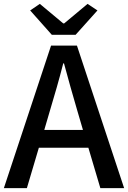

<svg xmlns="http://www.w3.org/2000/svg" viewBox="-20 -973 662 993"><path d="M248 -793 136 -919 186 -953 307 -852H312L433 -953L484 -919L371 -793ZM0 0 244 -737H378L622 0H499L437 -209H181L119 0ZM209 -301H409L380 -400Q362 -460 345 -521.5Q328 -583 311 -645H307Q291 -582 273.5 -521Q256 -460 238 -400Z"/></svg>

Font: Source Han Sans TC Medium
Style: Regular
Weight: 500
Designer: Ryoko NISHIZUKA Ë•øÂ°öÊ∂ºÂ≠ê (kana, bopomofo & ideographs); Paul D. Hunt (Latin, Greek & Cyrillic); Sandoll Communicatio
Foundry: Adobe
Version: Version 2.004;hotconv 1.0.118;makeotfexe 2.5.65603